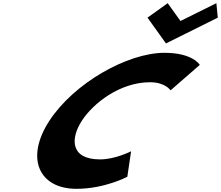

<svg xmlns="http://www.w3.org/2000/svg" viewBox="-20 -1172 1389 1207"><path d="M1034.2 -1152 907.2 -1061 1023.3 -899 1349.2 -1061 1340.2 -1152 1114.6 -1040ZM609.1 -170C705.1 -170 804.1 -221 804.1 -221L780.5 -61C780.5 -61 639.3 15 460.3 15C227.3 15 136.4 -175 289.2 -411C442.7 -648 780.1 -840 1014.1 -840C1193.1 -840 1235.9 -764 1235.9 -764L1052.2 -604C1052.2 -604 1019.3 -655 923.3 -655C734.3 -655 565.8 -523 494.5 -413C422.6 -302 420.1 -170 609.1 -170Z"/></svg>

Font: Hussar
Style: BdWodka
Weight: 700
Foundry: Cannot Into Space Fonts
Version: Version 2.00